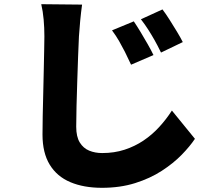

<svg xmlns="http://www.w3.org/2000/svg" viewBox="-20 -818 1040 917"><path d="M619 -716Q634 -694 651.5 -665Q669 -636 685.5 -607Q702 -578 713 -555L606 -509Q590 -544 576.5 -570.5Q563 -597 549 -621.5Q535 -646 515 -673ZM756 -773Q772 -752 790 -723.5Q808 -695 825 -667Q842 -639 853 -617L749 -567Q732 -602 717.5 -627.5Q703 -653 688 -676.5Q673 -700 653 -726ZM372 -796Q367 -760 363 -718.5Q359 -677 357 -644Q355 -605 353 -548.5Q351 -492 349 -430.5Q347 -369 345.5 -311.5Q344 -254 344 -213Q344 -165 361 -137.5Q378 -110 406 -98.5Q434 -87 468 -87Q526 -87 575 -103Q624 -119 665 -146.5Q706 -174 740 -211Q774 -248 801 -290L911 -155Q887 -119 847.5 -78.5Q808 -38 752.5 -2Q697 34 625.5 56.5Q554 79 467 79Q380 79 316 52Q252 25 217.5 -31.5Q183 -88 183 -175Q183 -213 184 -264.5Q185 -316 186.5 -372.5Q188 -429 189 -483Q190 -537 191 -579.5Q192 -622 192 -644Q192 -685 188.5 -724.5Q185 -764 177 -798Z"/></svg>

Font: Noto Sans JP Thin Black
Style: Regular
Weight: 900
Version: Version 2.004-H2;hotconv 1.0.118;makeotfexe 2.5.65603